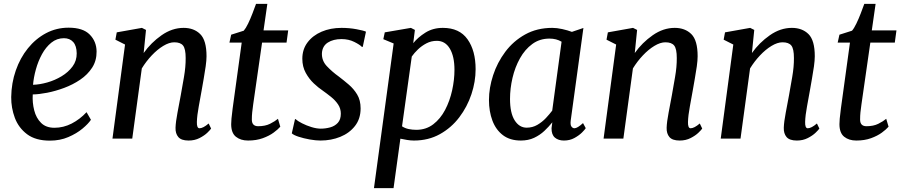

<svg xmlns="http://www.w3.org/2000/svg" viewBox="-20 -711 4619 985"><path d="M446.5 -96.5Q433 -76 403 -51Q373 -26 330.5 -7.8Q288 10.5 236 10.5Q163 10.5 119.2 -22.2Q75.5 -55 56.2 -106.2Q37 -157.5 37.5 -213Q38.5 -285 61 -349.5Q83.5 -414 123.2 -463.2Q163 -512.5 216.2 -540.8Q269.5 -569 332 -569Q405.5 -569 440.2 -533.8Q475 -498.5 475.5 -447Q476 -400 452.8 -364Q429.5 -328 391.5 -302.2Q353.5 -276.5 309 -260Q264.5 -243.5 222 -235.2Q179.5 -227 148 -226.5Q145.5 -184.5 155.5 -145Q165.5 -105.5 190.8 -80.5Q216 -55.5 259.5 -55.5Q305.5 -55.5 347.8 -77.2Q390 -99 424 -135.5ZM308 -515Q271.5 -515 243.2 -492Q215 -469 195.2 -432.8Q175.5 -396.5 164 -354.8Q152.5 -313 149.5 -276Q183.5 -277 222.5 -288Q261.5 -299 296 -319.8Q330.5 -340.5 352.2 -370Q374 -399.5 373.5 -437.5Q373 -476 355.5 -495.5Q338 -515 308 -515Z M717 -439Q755 -492.5 809 -530.2Q863 -568 922 -568Q975 -568 1007.2 -536Q1039.5 -504 1039.5 -422.5Q1039.5 -401.5 1035.2 -370.8Q1031 -340 1025 -307Q1019 -274 1014.5 -247Q1008 -209.5 999.5 -164.2Q991 -119 990 -85.5Q989 -53 1003.5 -53Q1022 -53 1050.5 -77.5L1063 -51.5Q1059 -45 1043.8 -30.2Q1028.5 -15.5 1003.8 -2.8Q979 10 947.5 10Q910 10 894.8 -8Q879.5 -26 880.5 -56Q881.5 -86 890.5 -132.8Q899.5 -179.5 907 -220.5Q914.5 -262.5 923.8 -315.8Q933 -369 932.5 -413.5Q932.5 -460.5 919.2 -477.2Q906 -494 874 -494Q848 -494 817.5 -475.5Q787 -457 758.2 -426.5Q729.5 -396 707.5 -360L658.5 0H557L621.5 -482.5L572 -507.5L579 -545L708 -568L729 -557.5Z M1279 -176Q1275.5 -151 1273.8 -134.2Q1272 -117.5 1272 -97.5Q1272 -63.5 1304.5 -63.5Q1340.5 -63.5 1365.5 -76Q1390.5 -88.5 1406 -101.5L1418 -61Q1406 -47 1383.5 -30.5Q1361 -14 1328 -2Q1295 10 1252.5 10Q1214.5 10 1190.2 -9.5Q1166 -29 1166 -74Q1166 -84.5 1167.5 -102.5Q1169 -120.5 1173.5 -154.5L1220 -492.5H1157L1166 -533L1230.5 -553.5Q1241 -565.5 1252.8 -589.8Q1264.5 -614 1275 -641.5Q1285.5 -669 1293.5 -691H1351.5L1332 -555H1458.5L1450 -492.5H1324.5Z M1841 -470.5H1836.5Q1826.5 -481.5 1797.5 -496Q1768.5 -510.5 1732 -510.5Q1690 -510.5 1662 -492.8Q1634 -475 1631.5 -438.5Q1630 -400 1656.5 -371.8Q1683 -343.5 1718.5 -318Q1743.5 -299 1769.2 -277Q1795 -255 1812.5 -225.8Q1830 -196.5 1830 -155Q1830 -101.5 1801.2 -64.8Q1772.5 -28 1725.8 -9Q1679 10 1624 10Q1600 10 1569 4.5Q1538 -1 1512 -9.5Q1486 -18 1477 -27L1493.5 -100H1496Q1507 -90 1529.5 -78.5Q1552 -67 1578 -59Q1604 -51 1625.5 -51Q1650 -51 1673.8 -57.5Q1697.5 -64 1713 -80.8Q1728.5 -97.5 1728.5 -128Q1728.5 -154 1714.5 -175Q1700.5 -196 1678.8 -213.5Q1657 -231 1634.5 -247Q1614 -260.5 1590 -283Q1566 -305.5 1548.5 -337.2Q1531 -369 1531 -409.5Q1531 -458 1557.8 -493.5Q1584.5 -529 1630 -548.5Q1675.5 -568 1732 -568Q1771.5 -568 1808.2 -561.2Q1845 -554.5 1857.5 -548.5Z M1898.5 254 1999.5 -488 1946.5 -510 1954 -545 2088 -568 2108.5 -557.5 2100 -489.5Q2123.5 -519 2162.2 -543.5Q2201 -568 2252 -568Q2337 -568 2378.5 -509.5Q2420 -451 2420 -356Q2420 -292 2398.5 -227.5Q2377 -163 2336.2 -109.2Q2295.5 -55.5 2236.8 -22.8Q2178 10 2103.5 10Q2087 10 2068.8 7Q2050.5 4 2034 0.5L1999 254ZM2042.5 -63Q2057.5 -53 2076.2 -49Q2095 -45 2116 -45Q2165.5 -45 2202.5 -73.2Q2239.5 -101.5 2263.5 -147.2Q2287.5 -193 2299.5 -247.2Q2311.5 -301.5 2311.5 -353Q2311.5 -421.5 2287.8 -461.5Q2264 -501.5 2221 -501.5Q2192.5 -501.5 2168 -488.8Q2143.5 -476 2124.2 -457.5Q2105 -439 2092.5 -421Z M2908 -93.5Q2905 -70 2911.8 -61.5Q2918.5 -53 2927 -53Q2942 -53 2971 -79.5L2985 -53.5Q2981 -46.5 2965.8 -31.2Q2950.5 -16 2926.8 -3Q2903 10 2873 10Q2844.5 10 2826.8 -5Q2809 -20 2809.5 -53.5L2813.5 -83.5Q2795.5 -61 2772.8 -39.5Q2750 -18 2720.2 -4Q2690.5 10 2652 10Q2596.5 10 2560.2 -17.5Q2524 -45 2506.2 -92.2Q2488.5 -139.5 2488.5 -198Q2488.5 -260 2509.8 -325Q2531 -390 2572.2 -445.2Q2613.5 -500.5 2674.2 -534.2Q2735 -568 2813.5 -568Q2836.5 -568 2864.8 -561.8Q2893 -555.5 2914 -547.5L2973 -567.5ZM2861 -497Q2834.5 -513 2799 -513Q2748.5 -513 2710.8 -485.2Q2673 -457.5 2647.5 -411.8Q2622 -366 2609.2 -311.2Q2596.5 -256.5 2596.5 -203.5Q2596.5 -131.5 2620.2 -93.8Q2644 -56 2682 -56Q2712 -56 2736.8 -70.5Q2761.5 -85 2780.5 -105.2Q2799.5 -125.5 2813 -143.5Z M3236.5 -439Q3274.5 -492.5 3328.5 -530.2Q3382.5 -568 3441.5 -568Q3494.5 -568 3526.8 -536Q3559 -504 3559 -422.5Q3559 -401.5 3554.8 -370.8Q3550.5 -340 3544.5 -307Q3538.5 -274 3534 -247Q3527.5 -209.5 3519 -164.2Q3510.5 -119 3509.5 -85.5Q3508.5 -53 3523 -53Q3541.5 -53 3570 -77.5L3582.5 -51.5Q3578.5 -45 3563.2 -30.2Q3548 -15.5 3523.2 -2.8Q3498.5 10 3467 10Q3429.5 10 3414.2 -8Q3399 -26 3400 -56Q3401 -86 3410 -132.8Q3419 -179.5 3426.5 -220.5Q3434 -262.5 3443.2 -315.8Q3452.5 -369 3452 -413.5Q3452 -460.5 3438.8 -477.2Q3425.5 -494 3393.5 -494Q3367.5 -494 3337 -475.5Q3306.5 -457 3277.8 -426.5Q3249 -396 3227 -360L3178 0H3076.5L3141 -482.5L3091.5 -507.5L3098.5 -545L3227.5 -568L3248.5 -557.5Z M3837.5 -439Q3875.5 -492.5 3929.5 -530.2Q3983.5 -568 4042.5 -568Q4095.5 -568 4127.8 -536Q4160 -504 4160 -422.5Q4160 -401.5 4155.8 -370.8Q4151.5 -340 4145.5 -307Q4139.5 -274 4135 -247Q4128.5 -209.5 4120 -164.2Q4111.5 -119 4110.5 -85.5Q4109.5 -53 4124 -53Q4142.5 -53 4171 -77.5L4183.5 -51.5Q4179.5 -45 4164.2 -30.2Q4149 -15.5 4124.2 -2.8Q4099.5 10 4068 10Q4030.5 10 4015.2 -8Q4000 -26 4001 -56Q4002 -86 4011 -132.8Q4020 -179.5 4027.5 -220.5Q4035 -262.5 4044.2 -315.8Q4053.5 -369 4053 -413.5Q4053 -460.5 4039.8 -477.2Q4026.5 -494 3994.5 -494Q3968.5 -494 3938 -475.5Q3907.5 -457 3878.8 -426.5Q3850 -396 3828 -360L3779 0H3677.5L3742 -482.5L3692.5 -507.5L3699.5 -545L3828.5 -568L3849.5 -557.5Z M4399.5 -176Q4396 -151 4394.2 -134.2Q4392.5 -117.5 4392.5 -97.5Q4392.5 -63.5 4425 -63.5Q4461 -63.5 4486 -76Q4511 -88.5 4526.5 -101.5L4538.5 -61Q4526.5 -47 4504 -30.5Q4481.5 -14 4448.5 -2Q4415.5 10 4373 10Q4335 10 4310.8 -9.5Q4286.5 -29 4286.5 -74Q4286.5 -84.5 4288 -102.5Q4289.5 -120.5 4294 -154.5L4340.5 -492.5H4277.5L4286.5 -533L4351 -553.5Q4361.5 -565.5 4373.2 -589.8Q4385 -614 4395.5 -641.5Q4406 -669 4414 -691H4472L4452.5 -555H4579L4570.5 -492.5H4445Z"/></svg>

Font: Merriweather
Style: Italic
Weight: 400
Italic angle: -7.8°
Designer: Eben Sorkin
Foundry: Eben Sorkin
Version: Version 2.100